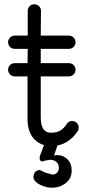

<svg xmlns="http://www.w3.org/2000/svg" viewBox="-20 -679 407 900"><path d="M293 -98Q302 -112 318 -112Q331 -112 340 -103Q349 -94 349 -81Q349 -71 344 -64Q324 -33 293.5 -14Q263 5 224 5H217Q171 5 140 -27.5Q109 -60 109 -122V-321H49Q36 -321 27 -330Q18 -339 18 -352Q18 -365 27 -374Q36 -383 49 -383H109L110 -450H49Q36 -450 27 -459Q18 -468 18 -481Q18 -494 27 -503Q36 -512 49 -512H110V-628Q110 -641 119 -650Q128 -659 141 -659Q154 -659 163 -650Q172 -641 172 -628L171 -512H303Q316 -512 325 -503Q334 -494 334 -481Q334 -468 325 -459Q316 -450 303 -450H171V-383H303Q316 -383 325 -374Q334 -365 334 -352Q334 -339 325 -330Q316 -321 303 -321H171V-130Q171 -57 217 -57H224Q267 -57 293 -98ZM191 -12Q199 -31 219 -31Q233 -31 243.5 -20.5Q254 -10 250 1L233 50Q241 48 250 48Q278 49 297 68.5Q316 88 316 120Q316 158 288 179.5Q260 201 223 201Q202 201 178 191.5Q154 182 143 168Q134 156 138 143Q139 132 147.5 125Q156 118 167 118Q178 124 189 128.5Q200 133 211 135Q231 144 243.5 134Q256 124 256 108Q256 92 245.5 81Q235 70 214 70Q210 70 203 72Q191 73 182.5 76.5Q174 80 169 73Q161 64 172 39Z"/></svg>

Font: Libertine Sup Medium
Style: Regular
Weight: 500
Designer: Bastien Sozeau
Foundry: NBR — Bastien Sozeau
Version: Version 2.003; ttfautohint (v1.8.4.7-5d5b);gftools[0.9.33]